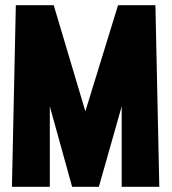

<svg xmlns="http://www.w3.org/2000/svg" viewBox="-20 -720 662 740"><path d="M187 -700H41L26 0H172V-310L258 0H361L449 -310V0H594L579 -700H435L309 -291Z"/></svg>

Font: Advent Pro ExtraBold
Style: Regular
Weight: 800
Designer: VivaRado, Andreas Kalpakidis
Foundry: VivaRado, Andreas Kalpakidis
Version: Version 3.000